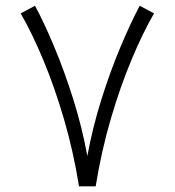

<svg xmlns="http://www.w3.org/2000/svg" viewBox="-20 -655 614 675"><path d="M257.8 0Q237.8 -124 204.8 -236.6Q171.9 -349.1 132.3 -443.8Q92.8 -538.6 52.7 -607.9L103 -634.8Q135.3 -575.2 170.7 -490.5Q206.1 -405.8 237.3 -306.9Q268.6 -208 287.1 -106.4Q305.7 -208 336.9 -306.9Q368.2 -405.8 403.8 -490.5Q439.5 -575.2 471.2 -634.8L521.5 -607.9Q481.4 -538.6 441.9 -443.8Q402.3 -349.1 369.4 -236.6Q336.4 -124 316.4 0Z"/></svg>

Font: Vazirmatn FD ExtraLight
Style: Regular
Weight: 200
Designer: Saber Rastikerdar
Foundry: Saber Rastikerdar
Version: Version 33.003